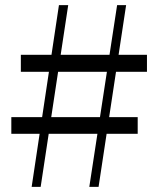

<svg xmlns="http://www.w3.org/2000/svg" viewBox="-20 -726 614 746"><path d="M103 0 209 -706H245L138 0ZM24 -271H515V-206H24ZM551 -447H61V-513H551ZM327 0 435 -706H470L363 0Z"/></svg>

Font: Noto Serif KR ExtraLight
Style: Regular
Weight: 400
Version: Version 2.002-H1;hotconv 1.1.0;makeotfexe 2.6.0